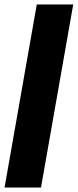

<svg xmlns="http://www.w3.org/2000/svg" viewBox="-66 -731 349 864"><path d="M-45.5 113H118.5L263.5 -711H99.5Z"/></svg>

Font: Anybody UltraCondensed Thin ExtraBold
Style: Italic
Weight: 800
Italic angle: -10°
Version: Version 1.111